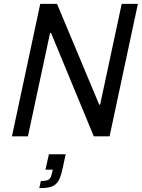

<svg xmlns="http://www.w3.org/2000/svg" viewBox="-20 -708 736 997"><path d="M189 -688 42 0H125L240 -537H245L467 0H549L696 -688H612L500 -165H495L276 -688ZM192 232 184 269C270 269 289 247 307 158L321 93H234L216 173H254L250 190C243 224 233 232 192 232Z"/></svg>

Font: Saira UNSAM
Style: Italic
Weight: 400
Italic angle: -12°
Designer: Hector Gatti with collaboration of the Omnibus-Type team
Foundry: Omnibus-Type
Version: Version 0.072;PS 000.072;hotconv 1.0.88;makeotf.lib2.5.64775